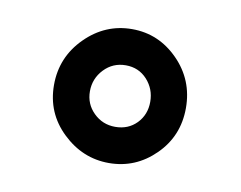

<svg xmlns="http://www.w3.org/2000/svg" viewBox="-43 -776 475 378"><g transform="rotate(10 194.0 -587.0)"><path d="M61.5 -585.9Q61.5 -641.6 101.1 -681.2Q140.6 -720.7 194.3 -720.7Q247.6 -720.7 286.4 -681.4Q325.2 -642.1 325.2 -585.9Q325.2 -529.8 286.4 -491.5Q247.6 -453.1 194.3 -453.1Q141.6 -453.1 101.6 -491.5Q61.5 -529.8 61.5 -585.9ZM194.3 -525.4Q220.2 -525.4 237.1 -542.7Q253.9 -560.1 253.9 -585.9Q253.9 -611.3 237.1 -629.9Q220.2 -648.4 194.3 -648.4Q168.5 -648.4 150.9 -629.9Q133.3 -611.3 133.3 -585.9Q133.3 -560.5 151.1 -543Q168.9 -525.4 194.3 -525.4Z"/></g></svg>

Font: SteelSelectRoboto
Style: Roboto-Bold
Weight: 700
Designer: Google
Version: Version 2.137; 2017